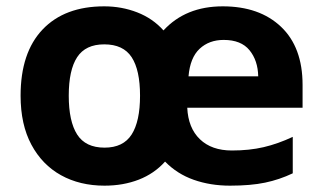

<svg xmlns="http://www.w3.org/2000/svg" viewBox="-20 -576 1018 606"><path d="M683 -556Q799 -556 867 -491.5Q935 -427 935 -308V-236H571Q574 -172 611 -136.5Q648 -101 712 -101Q767 -101 812 -111.5Q857 -122 904 -144V-29Q862 -9 816.5 0.5Q771 10 706 10Q644 10 591.5 -8.5Q539 -27 501 -66Q467 -28 418 -9Q369 10 310 10Q232 10 172.5 -23Q113 -56 79 -119.5Q45 -183 45 -274Q45 -410 114.5 -483Q184 -556 309 -556Q364 -556 413 -537Q462 -518 496 -480Q566 -556 683 -556ZM686 -450Q640 -450 610 -422Q580 -394 575 -335H795Q794 -385 767.5 -417.5Q741 -450 686 -450ZM309 -436Q250 -436 223.5 -395.5Q197 -355 197 -274Q197 -193 223.5 -151.5Q250 -110 310 -110Q369 -110 395.5 -151.5Q422 -193 422 -274Q422 -355 395.5 -395.5Q369 -436 309 -436Z"/></svg>

Font: Noto IKEA Simplified Chinese
Style: Bold
Weight: 700
Designer: Monotype Design Team
Foundry: Monotype Imaging Inc.
Version: Version 1.100